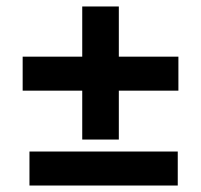

<svg xmlns="http://www.w3.org/2000/svg" viewBox="-20 -572 621 593"><path d="M71 1H529V-104H71ZM234 -141H347V-292H531V-397H347V-552H234V-397H50V-292H234Z"/></svg>

Font: Ronzino
Style: Bold
Weight: 700
Designer: Nunzio Mazzaferro
Foundry: Collletttivo
Version: Version 1.000;Glyphs 3.3 (3337)